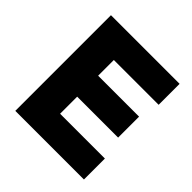

<svg xmlns="http://www.w3.org/2000/svg" viewBox="-183 -839 985 985"><g transform="rotate(45 309.5 -347.0)"><path d="M71 0V-694H569V-542H244V-428H541V-276H244V-152H569V0Z"/></g></svg>

Font: Cantarell Extra Bold
Style: Regular
Weight: 800
Designer: Dave Crossland, Nikolaus Waxweiler, Florian Fecher, Jacques Le Bailly, Eben Sorkin, Alexei Vanyashin, Alexios Zavras, Em
Version: Version 0.303